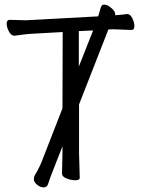

<svg xmlns="http://www.w3.org/2000/svg" viewBox="-20 -771 617 833"><path d="M322 -482 384 -639 322 -636ZM450 -643Q450 -641 449 -640L323 -318V-106L326 0Q326 11 306.5 11Q287 11 268 3Q249 -5 249 -18L251 -107V-136L216 -47Q197 0 188 29Q183 42 169 42Q155 42 141 30.5Q127 19 127 8Q127 -3 130 -9Q150 -42 161 -70L251 -301L252 -632L126 -625Q101 -624 77.5 -620.5Q54 -617 43 -616H42Q29 -616 19 -634Q9 -652 9 -668.5Q9 -685 22 -685L93 -683L406 -700Q412 -720 417 -738Q421 -751 431 -751Q441 -751 453 -744Q480 -725 480 -709Q480 -708 479 -705Q486 -705 494 -706Q518 -708 530 -710H533Q545 -710 554 -692Q563 -674 563 -657.5Q563 -641 551 -641L471 -644Z"/></svg>

Font: Moon Stars Kai T
Style: Regular
Weight: 400
Designer: GuiWonder
Version: Version 1.101